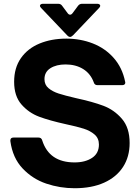

<svg xmlns="http://www.w3.org/2000/svg" viewBox="-20 -983 744 1019"><path d="M35 -234V-238Q35 -253 52 -253H184Q200 -253 204 -238Q241 -121 376 -121Q432 -121 468.5 -145Q505 -169 505 -216Q505 -249 482 -269Q459 -289 424.5 -300Q390 -311 329 -324Q243 -343 188 -363.5Q133 -384 94 -428.5Q55 -473 55 -549Q55 -623 91 -674.5Q127 -726 190 -752Q253 -778 332 -778Q407 -778 472.5 -752.5Q538 -727 583.5 -675.5Q629 -624 644 -550L645 -545Q645 -538 640.5 -534.5Q636 -531 628 -531H498Q482 -531 478 -545Q461 -592 421.5 -616.5Q382 -641 328 -641Q279 -641 247.5 -621Q216 -601 216 -563Q216 -533 237.5 -515Q259 -497 291.5 -486.5Q324 -476 384 -462Q472 -443 529 -421.5Q586 -400 627 -352.5Q668 -305 668 -224Q668 -151 633 -97Q598 -43 532.5 -13.5Q467 16 376 16Q298 16 225.5 -8.5Q153 -33 100 -89Q47 -145 35 -234ZM336 -796 198 -941Q192 -947 192 -952Q192 -957 196.5 -960Q201 -963 208 -963H288Q303 -963 310 -952L339 -913Q345 -905 352 -905Q359 -905 365 -913L394 -952Q402 -963 416 -963H496Q503 -963 507.5 -960Q512 -957 512 -952Q512 -947 506 -941L368 -796Q359 -787 352 -787Q344 -787 336 -796Z"/></svg>

Font: Open Sauce Two ExtraBold
Style: Regular
Weight: 800
Designer: Alfredo Marco Pradil
Foundry: Creative Sauce Fz LLC
Version: Version 1.477